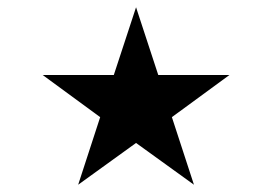

<svg xmlns="http://www.w3.org/2000/svg" viewBox="-20 -697 741 523"><path d="M252.9 -377.9 192.9 -193.8 350.6 -307.6 508.3 -193.8 448.2 -377.9 605 -492.7H411.1L350.6 -677.2L290 -492.7H96.2Z"/></svg>

Font: Shabnam Light
Style: Regular
Weight: 300
Foundry: DejaVu fonts team - Redesigned by Saber Rastikerdar - Based on Vazir font
Version: Version 5.0.1